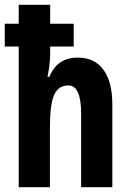

<svg xmlns="http://www.w3.org/2000/svg" viewBox="-22 -780 543 800"><path d="M187 -760V-681H285V-586H187V-552Q187 -516 176 -460H184Q216 -540 302 -540Q372 -540 409 -489.5Q446 -439 446 -345V0H316V-307Q316 -424 263 -424Q221 -424 203.5 -384.5Q186 -345 186 -246V0H56V-586H-2V-681H56V-760Z"/></svg>

Font: Noto Sans Khmer UI ExtraCondensed
Style: Bold
Weight: 700
Width: 2
Designer: Danh Hong and the Monotype Design Team
Foundry: Monotype Imaging Inc.
Version: Version 2.002; ttfautohint (v1.8.4.7-5d5b)